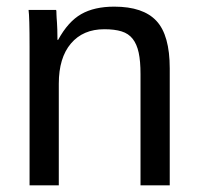

<svg xmlns="http://www.w3.org/2000/svg" viewBox="-20 -558 596 578"><path d="M403 0V-335Q403 -374 397.5 -399.5Q392 -425 379.5 -441Q367 -457 346 -463.5Q325 -470 294 -470Q230 -470 193.5 -427Q157 -384 157 -306V0H69V-416Q69 -508 66 -528H149Q150 -527 150 -515Q150 -509 150.5 -504Q151 -499 151.5 -490.5Q152 -482 152.5 -469.5Q153 -457 153 -438H155Q185 -493 224.5 -515.5Q264 -538 324 -538Q411 -538 451 -495Q491 -452 491 -352V0Z"/></svg>

Font: Libra Sans
Style: Regular
Weight: 400
Foundry: Context Ltd
Version: Version 1.000; ttfautohint (v1.3)